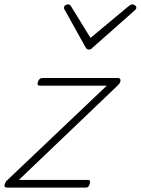

<svg xmlns="http://www.w3.org/2000/svg" viewBox="-28 -856 642 876"><path d="M6 0Q-10 0 -7.5 -11.5Q-5 -23 1 -30L459 -465H155Q147 -465 144.5 -469Q142 -473 145 -483Q148 -491 153 -495.5Q158 -500 166 -500H510Q518 -500 520.5 -495Q523 -490 521 -483Q519 -476 511 -468L58 -35H373Q381 -35 382.5 -30.5Q384 -26 381 -15Q379 -8 374.5 -4Q370 0 361 0ZM576 -836Q583 -836 588.5 -831.5Q594 -827 594 -821Q594 -817 592 -814.5Q590 -812 586 -808L395 -639Q390 -633 386 -631.5Q382 -630 378 -630Q374 -630 370.5 -631.5Q367 -633 363 -639L269 -808Q267 -810 265.5 -813.5Q264 -817 264 -820Q264 -828 270 -832Q276 -836 281 -836Q286 -836 289 -834.5Q292 -833 295 -829L385 -683L559 -828Q566 -833 569 -834.5Q572 -836 576 -836Z"/></svg>

Font: Playwrite MX Thin
Style: Regular
Weight: 250
Designer: Veronika Burian, José Scaglione
Foundry: TypeTogether
Version: Version 1.002